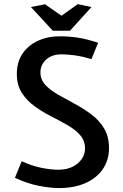

<svg xmlns="http://www.w3.org/2000/svg" viewBox="-20 -920 608 952"><path d="M365.5 -899.5 433.5 -885 327 -767.5H242L133.5 -885L203 -899L285 -842ZM272.5 12.5Q230 12.5 173 1.5Q116 -9.5 54 -38.5L87.5 -120.5Q138 -97.5 184.8 -88Q231.5 -78.5 268.5 -78.5Q328.5 -78.5 365 -109.5Q401.5 -140.5 401.5 -184Q401.5 -223 377 -250.5Q352.5 -278 314 -300Q275.5 -322 232.2 -344Q189 -366 150.8 -393.8Q112.5 -421.5 88 -459.8Q63.5 -498 63.5 -553.5Q63.5 -613 92 -654.5Q120.5 -696 168.8 -718Q217 -740 276.5 -740Q321.5 -740 365 -733.5Q408.5 -727 466.5 -708L433.5 -627Q390 -640 353.5 -645.2Q317 -650.5 286 -650.5Q236.5 -650.5 208.5 -624.5Q180.5 -598.5 180.5 -561Q180.5 -525 205 -498.8Q229.5 -472.5 268.2 -450.5Q307 -428.5 350.5 -405.2Q394 -382 432.8 -353Q471.5 -324 496 -283.5Q520.5 -243 520.5 -185.5Q520.5 -126.5 490.2 -82Q460 -37.5 404.2 -12.5Q348.5 12.5 272.5 12.5Z"/></svg>

Font: Expletus Sans SemiBold
Style: Regular
Weight: 600
Version: Version 7.500